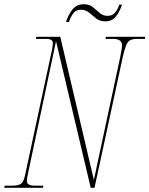

<svg xmlns="http://www.w3.org/2000/svg" viewBox="-38 -888 707 908"><path d="M-18 0 -16 -10H20Q49 -10 61.5 -19Q74 -28 81 -62L208 -653Q212 -674 212 -684Q212 -704 181 -704H132L134 -714H247L406 -37L530 -616Q535 -641 537 -653.5Q539 -666 539 -674Q539 -704 497 -704H461L463 -714H649L647 -704H610Q590 -704 578 -698Q566 -692 558.5 -673.5Q551 -655 542 -616L409 0H391L227 -693L96 -75Q93 -60 91 -49.5Q89 -39 89 -32Q89 -10 126 -10H167L165 0ZM460 -787Q434 -787 416.5 -801Q399 -815 383 -828.5Q367 -842 345 -842Q320 -842 307 -823Q294 -804 288 -784H274Q283 -814 303 -841Q323 -868 358 -868Q384 -868 401 -854.5Q418 -841 433.5 -827Q449 -813 471 -813Q494 -813 507 -829.5Q520 -846 526 -866H539Q530 -837 511.5 -812Q493 -787 460 -787Z"/></svg>

Font: Noto Serif Display ExtraCondensed Thin
Style: Italic
Weight: 100
Width: 2
Italic angle: -12°
Designer: Monotype Design Team
Foundry: Monotype Imaging Inc.
Version: Version 2.009